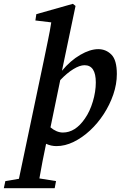

<svg xmlns="http://www.w3.org/2000/svg" viewBox="-102 -750 647 1004"><path d="M193 14Q165 14 139 2Q129 48 120.5 93Q112 138 104 183L191 197L184 234H-82L-74 197L-3 185L128 -438Q139 -493 149 -540Q159 -587 166 -633L83 -643L88 -676L279 -730L293 -719L222 -380Q266 -433 317.5 -463Q369 -493 412 -493Q452 -493 480.5 -464.5Q509 -436 509 -363Q509 -310 490.5 -256Q472 -202 440.5 -153.5Q409 -105 368.5 -67.5Q328 -30 283 -8Q238 14 193 14ZM340 -409Q315 -409 281.5 -388.5Q248 -368 213 -331L162 -84Q194 -57 227 -57Q292 -57 342 -130Q368 -167 383.5 -219Q399 -271 399 -319Q399 -409 340 -409Z"/></svg>

Font: Source Serif 4 Semibold
Style: Italic
Weight: 600
Italic angle: -12°
Designer: Frank Grießhammer
Foundry: Adobe
Version: Version 4.005;hotconv 1.1.0;makeotfexe 2.6.0